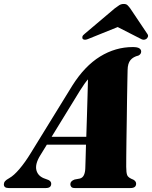

<svg xmlns="http://www.w3.org/2000/svg" viewBox="-64 -949 768 969"><path d="M139 -164.5Q111.5 -120 120 -89Q128.5 -58 165 -46.5L181 -40.5Q194.5 -33.5 194.5 -22Q194.5 0 167.5 0H-20.5Q-44.5 0 -44.5 -18.5Q-44.5 -27.5 -39 -34.2Q-33.5 -41 -16.5 -50.5Q6 -63 34.5 -96.5Q63 -130 91 -176L301 -517Q363.5 -616 441.2 -663.8Q519 -711.5 606 -711.5Q629.5 -711.5 639 -705.2Q648.5 -699 648.5 -689Q648.5 -675.5 634.5 -668.5Q608.5 -662.5 594.5 -645.8Q580.5 -629 580 -595.5Q579.5 -578 578.8 -539.2Q578 -500.5 577.2 -449.8Q576.5 -399 575.8 -345Q575 -291 574.2 -241.8Q573.5 -192.5 573.2 -156.5Q573 -120.5 573 -107Q573 -77.5 578 -64.8Q583 -52 609.5 -42Q623 -34 623 -22Q623 0 594.5 0H313.5Q300.5 0 295.8 -5.8Q291 -11.5 291 -19.5Q291 -35 312.5 -43L339.5 -48Q353.5 -52 359.8 -66Q366 -80 366.5 -99.5Q367 -116 368 -147.5Q369 -179 370 -219H172.5ZM339.5 -491.5 196.5 -258.5H371.5Q373 -308.5 374.8 -362.5Q376.5 -416.5 377.8 -465Q379 -513.5 380 -548.5Q372 -539.5 362.2 -525.8Q352.5 -512 339.5 -491.5ZM385 -754Q362.5 -743.5 353.5 -752.5Q350.5 -756.5 351.8 -763.5Q353 -770.5 363 -778L515.5 -907Q528.5 -917 538.2 -923Q548 -929 560.5 -929Q573 -929 579.2 -923Q585.5 -917 593 -907L679.5 -778Q685 -770.5 682.5 -763.5Q680 -756.5 674.5 -752.5Q661 -743.5 644.5 -754L530 -812.5Z"/></svg>

Font: Fraunces 72pt S000 Black
Style: Italic
Weight: 900
Italic angle: -16°
Version: Version 1.000; ttfautohint (v1.8.3)